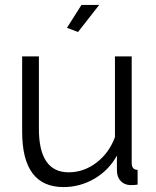

<svg xmlns="http://www.w3.org/2000/svg" viewBox="-20 -750 634 780"><path d="M383 -730 297 -620 252 -637 311 -730ZM238 10Q70 10 70 -215V-521H138V-227Q138 -50 259 -50Q320 -50 371.5 -89Q423 -128 447 -193V-521H515V-88Q515 -60 539 -60V0Q528 2 509 2Q485 1 470 -15Q455 -31 455 -58V-118Q422 -58 363.5 -24Q305 10 238 10Z"/></svg>

Font: Raleway
Style: Regular
Weight: 400
Designer: Matt McInerney, Pablo Impallari, Rodrigo Fuenzalida
Foundry: Matt McInerney, Pablo Impallari, Rodrigo Fuenzalida
Version: Version 1.000;PS 001.001;hotconv 1.0.56; ttfautohint (v1.5)